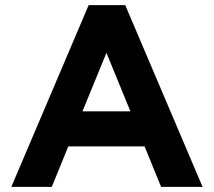

<svg xmlns="http://www.w3.org/2000/svg" viewBox="-20 -725 830 745"><path d="M324 -705 24 0H181L245 -157H541L605 0H766L466 -705ZM486 -293H300L393 -520Z"/></svg>

Font: Mission
Style: Bold
Weight: 700
Version: Version 1.000;FEAKit 1.0